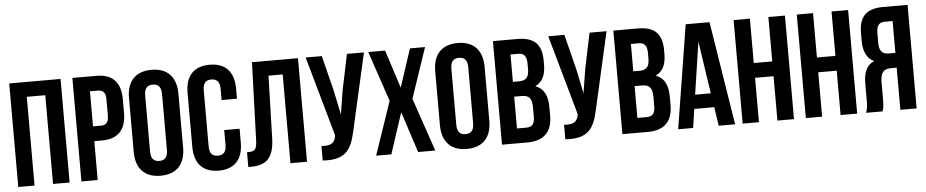

<svg xmlns="http://www.w3.org/2000/svg" viewBox="-41 -996 6235 1293"><g transform="rotate(-5 3076.5 -350.0)"><path d="M150 -600H275V0H387V-700H40V0H150Z M467 -700V0H577V-263H629C740 -263 793 -323 793 -436V-527C793 -640 740 -700 629 -700ZM629 -600C664 -600 683 -585 683 -534V-429C683 -378 664 -363 629 -363H577V-600Z M945 -539C945 -590 967 -608 1002 -608C1037 -608 1059 -590 1059 -539V-161C1059 -110 1037 -92 1002 -92C967 -92 945 -110 945 -161ZM835 -168C835 -55 894 8 1002 8C1110 8 1169 -55 1169 -168V-532C1169 -645 1110 -708 1002 -708C894 -708 835 -645 835 -532Z M1455 -261V-161C1455 -110 1433 -93 1398 -93C1363 -93 1341 -110 1341 -161V-539C1341 -590 1363 -608 1398 -608C1433 -608 1455 -590 1455 -539V-464H1559V-532C1559 -645 1503 -708 1395 -708C1287 -708 1231 -645 1231 -532V-168C1231 -55 1287 8 1395 8C1503 8 1559 -55 1559 -168V-261Z M1595 1H1612C1721 1 1768 -49 1772 -177L1784 -600H1880V0H1992V-700H1681L1663 -171C1660 -106 1646 -99 1595 -99Z M2438 -700H2323L2273 -460L2247 -297L2213 -461L2153 -700H2044L2196 -160L2195 -154C2186 -103 2154 -93 2098 -97V1C2251 12 2293 -53 2320 -178Z M2749 -700 2664 -442 2581 -700H2467L2582 -360L2459 0H2562L2653 -277L2743 0H2859L2736 -360L2851 -700Z M3015 -539C3015 -590 3037 -608 3072 -608C3107 -608 3129 -590 3129 -539V-161C3129 -110 3107 -92 3072 -92C3037 -92 3015 -110 3015 -161ZM2905 -168C2905 -55 2964 8 3072 8C3180 8 3239 -55 3239 -168V-532C3239 -645 3180 -708 3072 -708C2964 -708 2905 -645 2905 -532Z M3310 -700V0H3483C3594 0 3650 -58 3650 -166V-223C3650 -298 3628 -350 3568 -373C3617 -396 3639 -442 3639 -514V-539C3639 -647 3591 -700 3476 -700ZM3469 -315C3520 -315 3540 -295 3540 -230V-169C3540 -117 3520 -100 3483 -100H3420V-315ZM3473 -600C3512 -600 3529 -579 3529 -528V-489C3529 -433 3504 -415 3463 -415H3420V-600Z M4078 -700H3963L3913 -460L3887 -297L3853 -461L3793 -700H3684L3836 -160L3835 -154C3826 -103 3794 -93 3738 -97V1C3891 12 3933 -53 3960 -178Z M4124 -700V0H4297C4408 0 4464 -58 4464 -166V-223C4464 -298 4442 -350 4382 -373C4431 -396 4453 -442 4453 -514V-539C4453 -647 4405 -700 4290 -700ZM4283 -315C4334 -315 4354 -295 4354 -230V-169C4354 -117 4334 -100 4297 -100H4234V-315ZM4287 -600C4326 -600 4343 -579 4343 -528V-489C4343 -433 4318 -415 4277 -415H4234V-600Z M4774 -700H4613L4501 0H4602L4621 -127H4756L4775 0H4886ZM4688 -576 4741 -222H4635Z M5047 -300H5172V0H5284V-700H5172V-400H5047V-700H4937V0H5047Z M5474 -300H5599V0H5711V-700H5599V-400H5474V-700H5364V0H5474Z M5883 0C5888 -18 5893 -28 5893 -86V-196C5893 -261 5914 -285 5965 -285H6003V0H6113V-700H5947C5832 -700 5784 -647 5784 -539V-484C5784 -412 5808 -365 5856 -342C5800 -319 5783 -266 5783 -193V-85C5783 -50 5782 -27 5771 0ZM6003 -600V-385H5960C5919 -385 5894 -403 5894 -459V-528C5894 -579 5911 -600 5950 -600Z"/></g></svg>

Font: Bebas Neue
Style: Bold
Weight: 700
Designer: Ryoichi Tsunekawa
Foundry: Ryoichi Tsunekawa
Version: Version 1.300